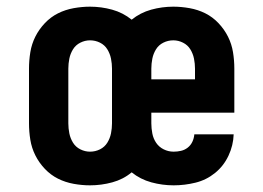

<svg xmlns="http://www.w3.org/2000/svg" viewBox="-20 -548 790 576"><path d="M250 8Q226 8 201 3.5Q176 -1 154 -12Q132 -23 114.5 -41.5Q97 -60 86 -82Q75 -104 71 -128.5Q67 -153 67 -178V-342Q67 -367 71 -391.5Q75 -416 86 -438Q97 -460 114.5 -478.5Q132 -497 154 -508Q176 -519 201 -523.5Q226 -528 250 -528Q284 -528 316.5 -519Q349 -510 375 -489Q401 -510 433.5 -519Q466 -528 500 -528Q524 -528 549 -523.5Q574 -519 596 -508Q618 -497 635.5 -478.5Q653 -460 664 -438Q675 -416 679 -391.5Q683 -367 683 -342V-210H434V-178Q434 -163 437 -147.5Q440 -132 448.5 -119.5Q457 -107 471 -100Q485 -93 501 -93Q512 -93 523 -95.5Q534 -98 543 -105Q552 -112 557 -122.5Q562 -133 563 -145H681Q680 -112 665.5 -81Q651 -50 625 -29Q599 -8 566.5 0Q534 8 501 8Q467 8 434 -1Q401 -10 375 -31Q350 -10 317 -1Q284 8 250 8ZM565 -310V-342Q565 -357 562 -372Q559 -387 551 -400Q543 -413 529 -420Q515 -427 500 -427Q484 -427 470 -420Q456 -413 448 -400Q440 -387 437 -372Q434 -357 434 -342V-310ZM250 -93Q266 -93 280 -100Q294 -107 302 -120Q310 -133 313 -148Q316 -163 316 -178V-342Q316 -357 313 -372Q310 -387 302 -400Q294 -413 280 -420Q266 -427 250 -427Q235 -427 221 -420Q207 -413 199 -400Q191 -387 188 -372Q185 -357 185 -342V-178Q185 -163 188 -148Q191 -133 199 -120Q207 -107 221 -100Q235 -93 250 -93Z"/></svg>

Font: Iosevka Plex Etoile
Style: Bold
Weight: 700
Designer: Belleve Invis
Foundry: Belleve Invis
Version: Version 25.1.1; ttfautohint (v1.8.4)